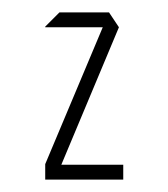

<svg xmlns="http://www.w3.org/2000/svg" viewBox="-20 -720 272 310"><path d="M53 -676V-677L76 -700H156L153 -676ZM79 -454H53V-455L156 -700L172 -676ZM53 -430V-454H179V-430Z"/></svg>

Font: Foldit Thin
Style: Regular
Weight: 100
Designer: Sophia Tai
Foundry: Sophia Tai
Version: Version 1.003